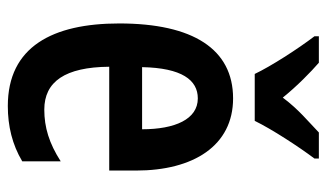

<svg xmlns="http://www.w3.org/2000/svg" viewBox="-188 -684 816 479"><g transform="rotate(90 219.5 -444.0)"><path d="M164 -672H281C302 -715 345 -781 375 -821V-832H310C281 -804 253 -782 223 -742C194 -778 159 -812 136 -832H70V-821C102 -779 145 -712 164 -672ZM225 -618C102 -618 38 -518 38 -334C38 -168 96 -56 244 -56C294 -56 340 -67 382 -92V-188C337 -159 297 -147 253 -147C183 -147 147 -199 146 -309H405V-376C405 -519 343 -618 225 -618ZM225 -530C277 -530 302 -473 302 -391H147C149 -490 179 -530 225 -530Z"/></g></svg>

Font: Noto Sans Malayalam UI ExtraCondensed SemiBold
Style: Regular
Weight: 600
Width: 2
Designer: Jelle Bosma - Monotype Design Team
Foundry: Monotype Imaging Inc.
Version: Version 2.104